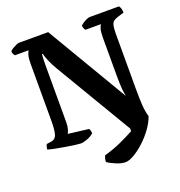

<svg xmlns="http://www.w3.org/2000/svg" viewBox="-157 -836 1092 1167"><g transform="rotate(-20 389.5 -252.0)"><path d="M456 200Q432 200 398.5 186.5Q365 173 344 158Q344 145 347 134.5Q350 124 353 118Q413 101 460.5 79.5Q508 58 552 34V17L256 -481Q238 -511 224 -544.5Q210 -578 209 -591H203Q202 -585 201 -568Q200 -551 200 -522V-151Q200 -126 194.5 -107.5Q189 -89 184 -82L317 -66Q319 -63 322 -54.5Q325 -46 325 -35Q309 -20 282.5 -10Q256 0 240 0Q231 0 204.5 -3.5Q178 -7 144.5 -12.5Q111 -18 81 -24Q51 -30 35 -35Q35 -45 38 -54.5Q41 -64 44 -68L72 -72Q102 -76 110 -105.5Q118 -135 118 -189V-563Q118 -596 124 -616Q130 -636 135 -641H46Q43 -644 38.5 -652Q34 -660 34 -671Q39 -678 51.5 -685.5Q64 -693 76.5 -698.5Q89 -704 95 -704H284L595 -178Q591 -197 588 -226Q585 -255 585 -317V-559Q585 -596 591 -615.5Q597 -635 603 -640H502Q499 -643 495 -651Q491 -659 490 -670Q495 -677 507.5 -685Q520 -693 532.5 -698.5Q545 -704 552 -704H742Q755 -687 755 -659L716 -647Q696 -641 685.5 -632.5Q675 -624 671 -605.5Q667 -587 667 -552V-196Q667 -132 670 -89.5Q673 -47 683 -16Q670 22 642 60.5Q614 99 579.5 130.5Q545 162 512 181Q479 200 456 200Z"/></g></svg>

Font: Texturina 72pt ExtraBold
Style: Regular
Weight: 800
Designer: Guillermo Torres Carreño
Foundry: Omnibus-Type
Version: Version 1.002; ttfautohint (v1.8.3)